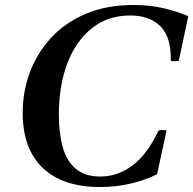

<svg xmlns="http://www.w3.org/2000/svg" viewBox="-20 -735 775 770"><path d="M381 15Q232 15 151.5 -61.5Q71 -138 71 -283Q71 -368 100 -445.5Q129 -523 185.5 -584Q242 -645 325 -680Q408 -715 515 -715Q582 -715 638.5 -701.5Q695 -688 735 -670L697 -491Q681 -488 665 -491Q667 -587 623 -630Q579 -673 502 -673Q412 -673 347.5 -621Q283 -569 249.5 -479.5Q216 -390 216 -275Q216 -203 231 -147Q246 -91 283 -59Q320 -27 382 -27Q452 -27 511.5 -71.5Q571 -116 616 -212Q632 -215 648 -212L610 -36Q563 -13 505 1Q447 15 381 15Z"/></svg>

Font: Poltawski Nowy Medium
Style: Italic
Weight: 500
Italic angle: -12°
Version: Version 1.001;gftools[0.9.25]